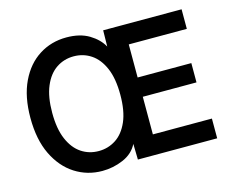

<svg xmlns="http://www.w3.org/2000/svg" viewBox="-104 -888 1243 1043"><g transform="rotate(-15 517.5 -366.0)"><path d="M350 10Q266 10 197 -34Q128 -78 87 -162.5Q46 -247 46 -369Q46 -488.5 85.8 -571.8Q125.5 -655 193.8 -698.2Q262 -741.5 347 -741.5Q423.5 -741.5 474.5 -710.8Q525.5 -680 549.5 -636L551 -727H992V-617H665.5V-431H967.5V-322.5H665.5V-111H997.5V0H551.5L549.5 -88.5Q524.5 -38.5 468 -14.2Q411.5 10 350 10ZM359 -99.5Q412 -99.5 455.5 -127.8Q499 -156 524.8 -215Q550.5 -274 550.5 -365.5Q550.5 -456.5 525 -515.5Q499.5 -574.5 456.2 -603.2Q413 -632 359 -632Q304.5 -632 261 -602.8Q217.5 -573.5 192.5 -514.2Q167.5 -455 167.5 -365.5Q167.5 -275 193 -216Q218.5 -157 261.8 -128.2Q305 -99.5 359 -99.5Z"/></g></svg>

Font: Spline Sans Medium
Style: Regular
Weight: 500
Designer: Eben Sorkin, Mirko Velimirovic
Foundry: Sorkin Type
Version: Version 1.000; ttfautohint (v1.8.3)